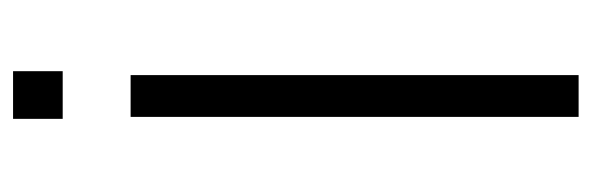

<svg xmlns="http://www.w3.org/2000/svg" viewBox="-326 -580 906 294"><g transform="rotate(-90 127.0 -433.0)"><path d="M92 -790H165V-866H92ZM95 0H159V-686H95Z"/></g></svg>

Font: Archivo ExtraLight
Style: Regular
Weight: 200
Designer: Hector Gatti
Foundry: Omnibus-Type
Version: Version 2.001